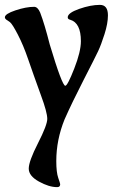

<svg xmlns="http://www.w3.org/2000/svg" viewBox="-40 -479 463 788"><path d="M207 277Q207 289 195 289H194Q161 289 119.5 266Q78 243 78 213Q78 183 116 108.5Q154 34 154 9Q154 -18 128 -88Q95 -179 75.5 -236Q56 -293 33.5 -336.5Q11 -380 1 -388L-9 -395Q-20 -401 -20 -408Q-20 -422 23.5 -436.5Q67 -451 100 -451Q115 -451 125 -427Q143 -380 164 -297Q215 -127 228 -127Q237 -127 264.5 -197Q292 -267 292 -310Q292 -385 248 -398Q238 -400 238 -408Q238 -426 285 -442.5Q332 -459 370 -459Q403 -459 403 -416Q403 -383 389 -339Q375 -295 363 -269.5Q351 -244 303.5 -151.5Q256 -59 225 11Q191 95 191 182Q191 228 199 251Q207 274 207 277Z"/></svg>

Font: Aladin
Style: Regular
Weight: 400
Designer: Angel Koziupa and Alejandro Paul
Foundry: Angel Koziupa and Alejandro Paul
Version: Version 1.000